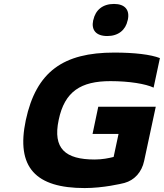

<svg xmlns="http://www.w3.org/2000/svg" viewBox="-20 -946 832 975"><path d="M760 -501 792 -651C746 -669 664 -679 560 -679C302 -679 164 -583 111 -336C60 -95 162 9 410 9C504 9 597 -13 612 -17C663 -31 700 -72 712 -129L771 -404H479L450 -266H582L557 -149C533 -143 500 -136 461 -136C312 -136 247 -191 278 -337C308 -482 391 -534 541 -534C637 -534 720 -520 760 -501ZM453 -842C443 -794 467 -763 525 -763C581 -763 618 -794 628 -842L629 -845C640 -895 615 -926 559 -926C501 -926 465 -895 454 -845Z"/></svg>

Font: LT Wave Text Black Italic
Style: Regular
Weight: 900
Designer: Daniel Lyons
Version: Version 2.5 (Glyphs App)